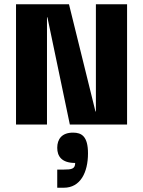

<svg xmlns="http://www.w3.org/2000/svg" viewBox="-20 -583 670 899"><path d="M429 -61H427L303 -563H55V0H200V-502H202L307 0H575V-563H429ZM279 296C356 296 392 225 392 135C392 55 362 38 322 38C269 38 248 69 248 109C248 148 268 180 332 180C332 208 315 211 279 211H248V296Z"/></svg>

Font: OSH Darker Grotesque Black
Style: Regular
Weight: 900
Designer: Gabriel Lam
Foundry: TypeRant
Version: Version 1.000;Glyphs 3.1.1 (3148)